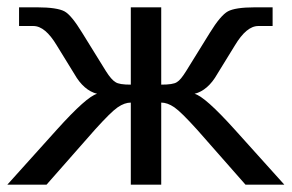

<svg xmlns="http://www.w3.org/2000/svg" viewBox="-34 -504 796 524"><path d="M323 -273C302 -273 288 -275 281 -280C274 -284 265 -294 255 -310L190 -415C171 -446 155 -466 142 -473C129 -480 104 -484 68 -484H18V-433H57C79 -433 100 -415 121 -380L169 -302C186 -272 207 -254 231 -248C212 -243 176 -211 121 -150L-14 0H93L225 -150C254 -182 274 -202 287 -211C300 -220 312 -224 323 -224V0H406V-224C417 -224 429 -220 442 -211C455 -202 475 -182 504 -150L636 0H742L607 -150C552 -211 516 -243 497 -248C521 -254 542 -272 559 -302L607 -380C628 -415 649 -433 671 -433H710V-484H661C625 -484 601 -480 588 -473C575 -466 558 -446 539 -415L474 -310C464 -294 456 -284 449 -280C442 -275 427 -273 406 -273V-484H323Z"/></svg>

Font: Gamestation Text
Style: Bold
Weight: 400
Designer: Jonas Hecksher
Foundry: Jonas Hecksher, Playtypeª, e-types AS
Version: Version 1.003